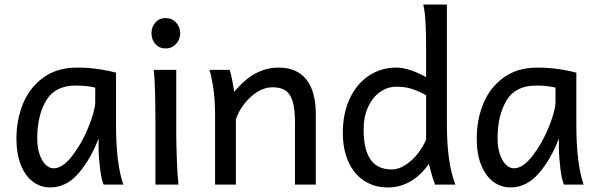

<svg xmlns="http://www.w3.org/2000/svg" viewBox="-20 -801 2599 833"><path d="M407.7 -161.1V-200.2Q373.5 -110.4 320.6 -49.1Q267.6 12.2 197.8 12.2Q156.2 12.2 123 -12.5Q89.8 -37.1 70.6 -85.2Q51.3 -133.3 51.3 -200.2Q51.3 -281.7 80.1 -351.8Q108.9 -421.9 168.5 -464.8Q228 -507.8 314.9 -507.8Q397.9 -507.8 483.4 -485.8V-258.8Q483.4 -91.3 515.1 0H429.7Q419.9 -21 413.8 -72.3Q407.7 -123.5 407.7 -161.1ZM307.6 -429.7Q219.2 -429.7 180.4 -365Q141.6 -300.3 141.6 -200.2Q141.6 -163.1 151.1 -133.5Q160.6 -104 177 -87.4Q193.4 -70.8 212.4 -70.8Q252 -70.8 293.9 -125.5Q335.9 -180.2 364.5 -251.2Q393.1 -322.3 393.1 -358.9V-420.9Q376 -424.8 357.9 -427.2Q339.8 -429.7 307.6 -429.7Z M744.6 -231.9Q744.6 -178.2 747.3 -107.2Q750 -36.1 754.4 0H654.3V-258.8Q654.3 -439 647 -498H744.6ZM698.2 -722.7Q725.6 -722.7 743.7 -703.4Q761.7 -684.1 761.7 -656.7Q761.7 -629.4 743.7 -610.1Q725.6 -590.8 698.2 -590.8Q671.4 -590.8 654.3 -609.9Q637.2 -628.9 637.2 -656.7Q637.2 -684.6 654.3 -703.6Q671.4 -722.7 698.2 -722.7Z M1259.8 -268.6Q1259.8 -328.6 1249.3 -362.1Q1238.8 -395.5 1217.8 -408.9Q1196.8 -422.4 1162.1 -422.4Q1128.4 -422.4 1095.9 -401.9Q1063.5 -381.3 1039.1 -349.4Q1014.6 -317.4 1003.4 -283.2V0H913.1V-300.3Q913.1 -365.2 905.8 -416.3Q898.4 -467.3 888.7 -498H976.6Q981.4 -484.4 987.1 -455.3Q992.7 -426.3 996.1 -402.8Q1042 -457.5 1089.1 -482.7Q1136.2 -507.8 1189 -507.8Q1267.6 -507.8 1308.8 -456.5Q1350.1 -405.3 1350.1 -305.2V0H1259.8Z M1955.6 0H1867.7Q1862.3 -12.7 1854.7 -38.1Q1847.2 -63.5 1840.8 -90.3Q1805.7 -40 1760.7 -13.9Q1715.8 12.2 1662.6 12.2Q1603.5 12.2 1559.3 -17.1Q1515.1 -46.4 1491.2 -100.1Q1467.3 -153.8 1467.3 -224.6Q1467.3 -309.1 1497.6 -373.5Q1527.8 -438 1580.8 -472.9Q1633.8 -507.8 1699.2 -507.8Q1728 -507.8 1762.5 -496.1Q1796.9 -484.4 1828.6 -466.3V-603Q1828.6 -665 1825.9 -708.5Q1823.2 -752 1816.4 -781.2H1918.9V-258.8Q1918.9 -95.2 1955.6 0ZM1699.2 -424.8Q1661.6 -424.8 1629.2 -402.1Q1596.7 -379.4 1577.1 -337.2Q1557.6 -294.9 1557.6 -239.3Q1557.6 -152.8 1587.2 -109.4Q1616.7 -65.9 1679.7 -65.9Q1708.5 -65.9 1737.8 -84.5Q1767.1 -103 1791 -132.8Q1814.9 -162.6 1828.6 -195.3V-388.2Q1791 -408.2 1762.9 -416.5Q1734.9 -424.8 1699.2 -424.8Z M2404.8 -161.1V-200.2Q2370.6 -110.4 2317.6 -49.1Q2264.6 12.2 2194.8 12.2Q2153.3 12.2 2120.1 -12.5Q2086.9 -37.1 2067.6 -85.2Q2048.3 -133.3 2048.3 -200.2Q2048.3 -281.7 2077.1 -351.8Q2106 -421.9 2165.5 -464.8Q2225.1 -507.8 2312 -507.8Q2395 -507.8 2480.5 -485.8V-258.8Q2480.5 -91.3 2512.2 0H2426.8Q2417 -21 2410.9 -72.3Q2404.8 -123.5 2404.8 -161.1ZM2304.7 -429.7Q2216.3 -429.7 2177.5 -365Q2138.7 -300.3 2138.7 -200.2Q2138.7 -163.1 2148.2 -133.5Q2157.7 -104 2174.1 -87.4Q2190.4 -70.8 2209.5 -70.8Q2249 -70.8 2291 -125.5Q2333 -180.2 2361.6 -251.2Q2390.1 -322.3 2390.1 -358.9V-420.9Q2373 -424.8 2355 -427.2Q2336.9 -429.7 2304.7 -429.7Z"/></svg>

Font: Lesson One
Style: Regular
Weight: 400
Designer: But Ko, Victor Gaultney, Annie Olsen, Julie Remington, Don Collingsworth, Eric Hays, Becca Hirsbrunner
Version: Version 1.100